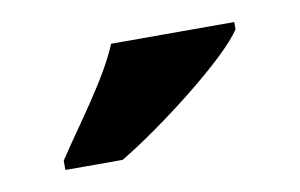

<svg xmlns="http://www.w3.org/2000/svg" viewBox="-34 -818 413 264"><g transform="rotate(-10 172.0 -686.0)"><path d="M40 -619V-606H120C182 -643 282 -721 304 -756V-766H132C114 -721 66 -659 40 -619Z"/></g></svg>

Font: Noto Serif Myanmar Condensed Black
Style: Regular
Weight: 900
Width: 3
Designer: Ben Mitchell and the Monotype Design Team
Foundry: Monotype Imaging Inc.
Version: Version 2.106